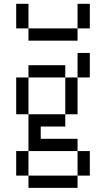

<svg xmlns="http://www.w3.org/2000/svg" viewBox="-20 -832 540 978"><path d="M125 62.5V125H375V62.5ZM125 62.5Q125 62.5 125 -62.5H62.5Q62.5 -62.5 62.5 62.5ZM375 62.5H437.5Q437.5 62.5 437.5 -62.5H375Q375 -62.5 375 62.5ZM125 -62.5H375V-125H187.5V-187.5H312.5V-250H125ZM125 -250V-437.5H62.5V-250ZM312.5 -250H375V-437.5H312.5ZM125 -437.5H312.5V-500H125ZM375 -437.5H437.5Q437.5 -437.5 437.5 -562.5H375Q375 -562.5 375 -437.5ZM125 -687.5V-625H375V-687.5ZM125 -687.5Q125 -687.5 125 -812.5H62.5Q62.5 -812.5 62.5 -687.5ZM375 -687.5H437.5Q437.5 -687.5 437.5 -812.5H375Q375 -812.5 375 -687.5Z"/></svg>

Font: UnifontExMono
Style: Regular
Weight: 500
Version: Version 15.0.06